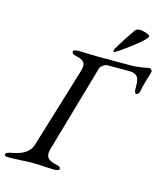

<svg xmlns="http://www.w3.org/2000/svg" viewBox="-144 -944 901 1044"><g transform="rotate(15 306.5 -422.5)"><path d="M410 -697C417 -697 571 -806 571 -827C571 -841 527 -850 513 -850C502 -850 493 -847 486 -837C459 -798 433 -758 409 -718C406 -713 404 -707 404 -703C404 -700 406 -697 410 -697ZM4 5C54 5 88 0 142 0C187 0 208 5 258 5C274 5 288 2 288 -6C288 -15 283 -20 263 -24C219 -33 197 -51 211 -98L352 -588C357 -605 381 -618 391 -618H520C543 -618 559 -607 565 -596C573 -582 573 -550 573 -530C573 -523 577 -507 584 -507C590 -507 600 -518 601 -524C610 -577 633 -636 633 -648C633 -653 624 -663 619 -663C614 -663 568 -650 506 -650H331C289 -650 237 -653 222 -653C206 -653 191 -650 191 -642C191 -633 196 -626 216 -622C260 -613 276 -597 261 -549L124 -99C109 -51 65 -33 16 -24C-7 -20 -20 -15 -20 -6C-20 2 -12 5 4 5Z"/></g></svg>

Font: EB Garamond
Style: Italic
Weight: 400
Italic angle: -17.2°
Designer: Georg Duffner and Octavio Pardo
Foundry: Georg Duffner
Version: Version 1.000;PS 001.000;hotconv 1.0.88;makeotf.lib2.5.64775